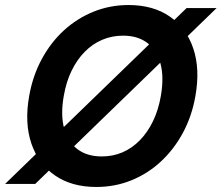

<svg xmlns="http://www.w3.org/2000/svg" viewBox="-49 -732 882 764"><path d="M-28.9 0 693.6 -700H813L91 0ZM334.1 12Q236.4 12 169.9 -33.8Q103.4 -79.6 75.8 -161.1Q48.1 -242.6 67.1 -350Q81.1 -430 117 -496.5Q152.9 -563 205.2 -611Q257.6 -659 323.3 -685.5Q389 -712 462.1 -712Q560.7 -712 626.9 -666Q693.1 -620 720.3 -538.5Q747.6 -457 728.6 -350Q714.6 -269.6 678.7 -203.3Q642.8 -137 590.7 -88.8Q538.5 -40.6 473.3 -14.3Q408.1 12 334.1 12ZM355.9 -109.5Q400.6 -109.5 438.8 -126Q477 -142.6 507.6 -174Q538.3 -205.3 559.8 -249.7Q581.3 -294.1 591 -350Q604.1 -424.8 589.7 -478.4Q575.3 -532.1 537.4 -561.1Q499.4 -590.1 440.3 -590.1Q396.1 -590.1 357.4 -573.5Q318.7 -557 288.1 -525.8Q257.4 -494.7 235.9 -450.5Q214.3 -406.3 204.7 -350Q191.6 -275.8 206 -221.9Q220.4 -167.9 258.8 -138.7Q297.2 -109.5 355.9 -109.5Z"/></svg>

Font: DM Sans 9pt
Style: Italic
Weight: 400
Italic angle: -10°
Designer: Colophon Foundry, Jonny Pinhorn
Foundry: Colophon Foundry
Version: Version 4.004